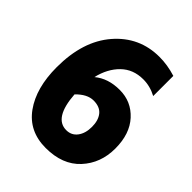

<svg xmlns="http://www.w3.org/2000/svg" viewBox="-231 -924 1119 1119"><g transform="rotate(45 329.0 -364.5)"><path d="M47.9 -321.3Q47.9 -536.1 156.2 -661.6Q264.6 -787.1 429.7 -787.1Q496.1 -787.1 564.5 -765.6V-599.6Q511.7 -627.9 455.1 -627.9Q372.1 -627.9 318.4 -575.2Q264.6 -522.5 244.1 -435.5Q305.7 -487.3 401.4 -487.3Q497.1 -487.3 561 -417.5Q625 -347.7 625 -227.1Q625 -106.4 549.3 -24.4Q473.6 57.6 335.4 57.6Q197.3 57.6 122.6 -46.4Q47.9 -150.4 47.9 -321.3ZM233.4 -282.2Q246.1 -100.6 346.7 -100.6Q389.6 -100.6 414.6 -133.8Q439.5 -167 439.5 -220.2Q439.5 -273.4 414.6 -304.7Q389.6 -335.9 337.4 -335.9Q285.2 -335.9 233.4 -282.2Z"/></g></svg>

Font: GenEi M Gothic v2 Heavy
Style: Regular
Weight: 800
Version: Version 2.0